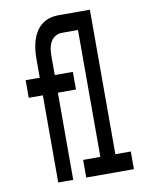

<svg xmlns="http://www.w3.org/2000/svg" viewBox="-83 -796 666 857"><g transform="rotate(-10 250.0 -367.5)"><path d="M111 0V-395H47V-475H111V-563Q111 -583 113.5 -603.5Q116 -624 122 -643.5Q128 -663 138.5 -680.5Q149 -698 165.5 -711Q182 -724 201.5 -729.5Q221 -735 242 -735H315V-655H242Q226 -655 212.5 -646.5Q199 -638 191.5 -624Q184 -610 181.5 -594.5Q179 -579 179 -563V-475H261V-395H179V0ZM238 0V-80H316V-655H247V-735H384V-80H454V0Z"/></g></svg>

Font: Iosevka Fixed Medium
Style: Regular
Weight: 500
Monospace: yes
Designer: Belleve Invis
Foundry: Belleve Invis
Version: Version 32.3.0